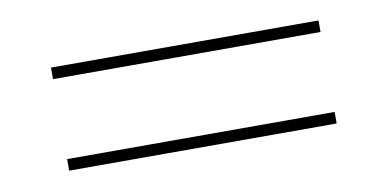

<svg xmlns="http://www.w3.org/2000/svg" viewBox="-34 -540 627 311"><g transform="rotate(-10 280.0 -385.0)"><path d="M60 -451V-470H500V-451ZM60 -300.5V-319.5H500V-300.5Z"/></g></svg>

Font: Bodoni Moda 11pt
Style: Bold
Weight: 700
Designer: Owen Earl
Foundry: indestructible type
Version: Version 2.004